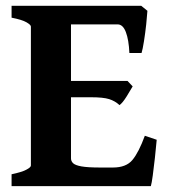

<svg xmlns="http://www.w3.org/2000/svg" viewBox="-20 -635 575 655"><path d="M482.9 -598.1Q481.9 -581.5 478.8 -552Q475.6 -522.5 471.2 -494.6Q466.8 -466.8 462.9 -454.1H421.4Q419.4 -499 409.4 -525.4Q399.4 -551.8 381.3 -551.8H196.8L210.9 -615.2H461.9ZM432.6 -340.3Q424.8 -326.7 411.6 -305.4Q398.4 -284.2 387.7 -276.4Q372.6 -290.5 352.3 -296.9Q332 -303.2 291 -303.2H189.9L200.7 -358.9H415ZM514.6 -158.2Q512.2 -130.4 508.5 -96.9Q504.9 -63.5 501.2 -36.6Q497.6 -9.8 494.6 0H19.5V-40.5Q52.7 -47.4 69.1 -55.7Q85.4 -64 85.4 -70.3V-544.4Q85.4 -550.3 70.1 -559.1Q54.7 -567.9 19.5 -574.7V-615.2H210.9H293V-574.7Q260.3 -567.9 241.2 -564.9Q222.2 -562 222.2 -555.2V-94.7Q222.2 -85.4 229.2 -78.4Q236.3 -71.3 257.6 -67.4Q278.8 -63.5 321.8 -63.5H365.2Q410.2 -63.5 431.6 -89.1Q453.1 -114.7 474.1 -171.9Z"/></svg>

Font: Gentium Book Plus
Style: Bold
Weight: 700
Designer: Victor Gaultney, Annie Olsen, Iska Routamaa, Becca Hirsbrunner
Foundry: SIL International
Version: Version 6.101